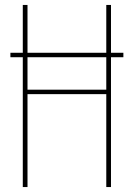

<svg xmlns="http://www.w3.org/2000/svg" viewBox="-20 -755 540 775"><path d="M72 0V-524H22V-542H72V-735H91V-542H409V-735H428V-542H478V-524H428V0H409V-375H91V0ZM409 -393V-524H91V-393Z"/></svg>

Font: Zed Mono Thin
Style: Regular
Weight: 100
Monospace: yes
Designer: Belleve Invis
Foundry: Belleve Invis
Version: Version 1.0.0; ttfautohint (v1.8.4)